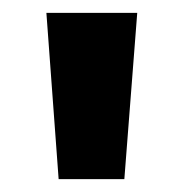

<svg xmlns="http://www.w3.org/2000/svg" viewBox="-20 -734 284 298"><path d="M193 -714 173 -456H71L52 -714Z"/></svg>

Font: Noto Sans Arabic Cond
Style: Bold
Weight: 700
Width: 3
Designer: Monotype Design Team, Nadine Chahine, Nizar Qandah and Khaled Hosny
Foundry: Monotype Imaging Inc.
Version: Version 2.012; ttfautohint (v1.8.4.7-5d5b)